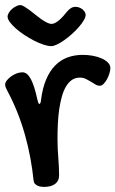

<svg xmlns="http://www.w3.org/2000/svg" viewBox="-31 -672 456 759"><path d="M284.7 -365.2Q266.6 -365.2 252.9 -355.7Q239.3 -346.2 229.5 -329.3Q219.7 -312.5 213.4 -289.8Q207 -267.1 203.1 -240.2Q199.2 -213.4 197.8 -184.1Q196.3 -154.8 196.3 -125Q196.3 -85.9 199.5 -48.1Q202.6 -10.3 202.6 22Q202.6 43 187 54.9Q171.4 66.9 142.6 66.9Q137.2 66.9 130.4 65.9Q123.5 64.9 117.4 62Q111.3 59.1 106.7 54Q102.1 48.8 101.6 40Q97.2 -2.9 88.9 -47.9Q80.6 -92.8 68.1 -137.5Q55.7 -182.1 38.3 -226.1Q21 -270 -1.5 -312Q-5.4 -319.3 -8.1 -325.7Q-10.7 -332 -10.7 -337.9Q-10.7 -345.2 -4.2 -353.8Q2.4 -362.3 12.5 -369.6Q22.5 -377 34.4 -381.6Q46.4 -386.2 57.6 -386.2Q76.2 -386.2 90.3 -360.6Q104.5 -335 116.7 -278.8Q119.1 -269 120.6 -265.1Q122.1 -261.2 124.5 -261.2Q129.9 -261.2 131.3 -277.8Q137.2 -324.2 151.4 -357.7Q165.5 -391.1 186.8 -412.8Q208 -434.6 235.6 -444.8Q263.2 -455.1 296.4 -455.1Q315.4 -455.1 335 -451.7Q354.5 -448.2 370.1 -441.4Q385.7 -434.6 395.5 -424.8Q405.3 -415 405.3 -402.8Q405.3 -394 401.6 -382.1Q397.9 -370.1 392.1 -359.1Q386.2 -348.1 378.7 -340.6Q371.1 -333 363.3 -333Q354.5 -333 346.2 -338.1Q337.9 -343.3 328.4 -349.1Q318.8 -355 308.3 -360.1Q297.9 -365.2 284.7 -365.2ZM233.9 -626Q241.2 -634.8 249.5 -639.9Q257.8 -645 267.1 -645Q274.9 -645 282.2 -642.3Q289.6 -639.6 295.2 -635Q300.8 -630.4 304.2 -624.5Q307.6 -618.7 307.6 -612.8Q307.6 -604 300 -591.3Q292.5 -578.6 280.5 -564.9Q268.6 -551.3 253.7 -537.8Q238.8 -524.4 223.6 -513.7Q208.5 -502.9 194.8 -496.3Q181.2 -489.7 171.9 -489.7Q158.2 -489.7 140.1 -495.8Q122.1 -502 103 -511.7Q84 -521.5 65.2 -533.9Q46.4 -546.4 31.7 -559.3Q17.1 -572.3 8.1 -584.5Q-1 -596.7 -1 -606Q-1 -613.8 4.2 -622.1Q9.3 -630.4 17.1 -637Q24.9 -643.6 33.4 -647.7Q42 -651.9 48.8 -651.9Q55.7 -651.9 64.9 -646.2Q74.2 -640.6 85.2 -632.6Q96.2 -624.5 107.9 -614.7Q119.6 -605 131.1 -596.9Q142.6 -588.9 153.3 -583.3Q164.1 -577.6 172.9 -577.6Q180.7 -577.6 188.7 -582.3Q196.8 -586.9 204.8 -594Q212.9 -601.1 220.2 -609.6Q227.5 -618.2 233.9 -626Z"/></svg>

Font: Gochi Hand Cyrillic
Style: Regular
Weight: 400
Designer: Juan Pablo del Peral; Denis Ignatov
Foundry: Juan Pablo del Peral; Denis Ignatov
Version: Version 1.00 June 29, 2018, initial release